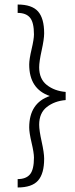

<svg xmlns="http://www.w3.org/2000/svg" viewBox="-20 -742 330 848"><path d="M153 -191Q153 -166 164 -116.5Q175 -67 175 -41Q175 25 148 55.5Q121 86 58 86V49Q95 49 112.5 28Q130 7 130 -46Q130 -67 119.5 -111.5Q109 -156 109 -179Q109 -287 200 -318Q109 -349 109 -457Q109 -480 119.5 -524.5Q130 -569 130 -590Q130 -643 112.5 -664Q95 -685 58 -685V-722Q121 -722 148 -691.5Q175 -661 175 -595Q175 -569 164 -519.5Q153 -470 153 -445Q153 -393 187 -366.5Q221 -340 270 -336V-300Q221 -296 187 -269.5Q153 -243 153 -191Z"/></svg>

Font: Julius Sans One
Style: Regular
Weight: 400
Designer: Luciano Vergara
Foundry: LatinoType
Version: Version 1.001